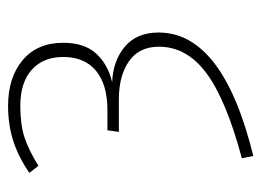

<svg xmlns="http://www.w3.org/2000/svg" viewBox="-108 -464 662 487"><g transform="rotate(-90 223.5 -220.0)"><path d="M359 -391Q359 -338 332 -308Q305 -278 259 -267Q313 -265 349 -235Q385 -205 385 -149Q385 14 72 91L66 62Q215 22 282 -28Q349 -78 349 -148Q349 -199 312 -224.5Q275 -250 216 -250H133L137 -279H188Q253 -279 288 -308Q323 -337 323 -391Q323 -442 290.5 -471Q258 -500 199 -500Q152 -500 119.5 -489.5Q87 -479 47 -454L29 -477Q68 -504 109 -517.5Q150 -531 199 -531Q271 -531 315 -494Q359 -457 359 -391Z"/></g></svg>

Font: FiraGO UltraLight
Style: Regular
Weight: 200
Designer: bBox Type
Foundry: bBox Type GmbH
Version: Version 1.001